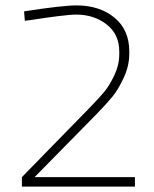

<svg xmlns="http://www.w3.org/2000/svg" viewBox="-20 -690 570 710"><path d="M479 0H61V-35L310 -290Q347 -328 366 -351Q385 -374 403 -412Q421 -450 421 -489V-500Q421 -563 374.5 -599.5Q328 -636 262 -636Q240 -636 192.5 -630Q145 -624 108 -618L72 -613L69 -648Q211 -670 263 -670Q348 -670 403 -625Q458 -580 458 -500V-490Q458 -447 438 -403.5Q418 -360 396.5 -333.5Q375 -307 337 -268L108 -35H479Z"/></svg>

Font: TypoPRO Titillium Title
Style: Regular
Weight: 250
Designer: Campivisivi
Foundry: Accademia di Belle Arti di Urbino and students of MA course of Visual design
Version: 1.000